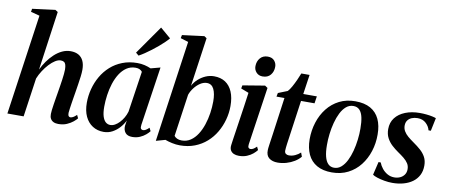

<svg xmlns="http://www.w3.org/2000/svg" viewBox="-72 -1117 3321 1421"><g transform="rotate(10 1589.0 -406.0)"><path d="M413 11Q392 11 377 3.8Q362 -3.5 354.2 -17.5Q346.5 -31.5 347 -53Q347 -64 349.2 -83Q351.5 -102 355.2 -125.8Q359 -149.5 363 -174.5Q367 -199.5 371 -222.5Q375 -246.5 378.8 -270.8Q382.5 -295 385.8 -317.8Q389 -340.5 391 -360.2Q393 -380 393 -395Q392.5 -417 388.5 -430.2Q384.5 -443.5 375.2 -449.5Q366 -455.5 350.5 -455.5Q331.5 -455.5 309.5 -441.8Q287.5 -428 265.5 -404.5Q243.5 -381 224.8 -352Q206 -323 193.5 -292L151.5 0H29.5L137.5 -754L71 -771.5L75 -795L246.5 -817L266 -804.5L203.5 -361Q219.5 -394.5 241.2 -425.5Q263 -456.5 290 -481.5Q317 -506.5 347.5 -521Q378 -535.5 411.5 -535.5Q446.5 -535.5 470.8 -521.8Q495 -508 507.5 -481.2Q520 -454.5 520 -415Q520 -393.5 516.5 -364.5Q513 -335.5 507.8 -303.5Q502.5 -271.5 498 -241.5Q494.5 -220.5 490.8 -198Q487 -175.5 483.8 -154Q480.5 -132.5 478 -114Q475.5 -95.5 474.5 -83Q474.5 -66 479.8 -59.5Q485 -53 492.5 -53Q502 -53 513.2 -59Q524.5 -65 539.5 -79.5L551 -55.5Q542 -44 523.2 -28.5Q504.5 -13 477 -1Q449.5 11 413 11Z M1020.5 -89.5Q1017.5 -68.5 1023 -60.8Q1028.5 -53 1038.5 -53Q1048 -53 1059.2 -59.2Q1070.5 -65.5 1084 -79L1096 -55Q1087.5 -43 1069.5 -27.5Q1051.5 -12 1026 -0.8Q1000.5 10.5 968.5 10.5Q933 10.5 916.8 -9.5Q900.5 -29.5 902.5 -61.5L909 -102.5Q896 -74.5 873.2 -48.8Q850.5 -23 820 -6.2Q789.5 10.5 753.5 10.5Q706.5 10.5 670.5 -12.5Q634.5 -35.5 614.5 -78.2Q594.5 -121 594.5 -180.5Q594.5 -233.5 608 -285Q621.5 -336.5 647.5 -381.5Q673.5 -426.5 712 -461Q750.5 -495.5 801 -515.2Q851.5 -535 913 -535Q941.5 -535 967.8 -528.8Q994 -522.5 1015 -513L1086.5 -532ZM956 -476.5Q949.5 -486 937 -492.2Q924.5 -498.5 906 -498.5Q867.5 -498.5 838 -478.5Q808.5 -458.5 787.2 -424.8Q766 -391 752.5 -348.8Q739 -306.5 732.8 -261.5Q726.5 -216.5 726.5 -174.5Q726.5 -129.5 735.2 -101.8Q744 -74 759 -61.2Q774 -48.5 793.5 -48.5Q811 -48.5 828.2 -58Q845.5 -67.5 861.2 -84Q877 -100.5 889.8 -122.2Q902.5 -144 910 -169ZM889 -609 1039.5 -824 1118.5 -756.5Q1107 -742.5 1088.8 -724.8Q1070.5 -707 1048 -688Q1025.5 -669 1001.2 -650.5Q977 -632 953.8 -616.5Q930.5 -601 911 -590.5Z M1332 -438Q1346.5 -466 1371 -488.2Q1395.5 -510.5 1426 -523.8Q1456.5 -537 1489 -537Q1539 -537 1573.8 -514.2Q1608.5 -491.5 1627.2 -447.8Q1646 -404 1646 -340.5Q1646 -288.5 1632.2 -237.8Q1618.5 -187 1592.2 -142Q1566 -97 1527.2 -62.8Q1488.5 -28.5 1438.2 -9Q1388 10.5 1327 10.5Q1298 10.5 1268 4Q1238 -2.5 1215.5 -11L1146.5 8.5L1255 -754L1196 -772L1201 -796L1366 -817L1384.5 -804.5ZM1277 -52Q1284.5 -41.5 1299 -34.5Q1313.5 -27.5 1334 -27.5Q1371.5 -27.5 1400.8 -47.2Q1430 -67 1451.5 -100.5Q1473 -134 1487 -176.2Q1501 -218.5 1507.8 -264Q1514.5 -309.5 1514.5 -352.5Q1514.5 -411 1497.8 -445Q1481 -479 1445 -479Q1420 -479 1395.2 -462.8Q1370.5 -446.5 1351.2 -421.2Q1332 -396 1322.5 -369Z M1770 11Q1748.5 11 1732 3.8Q1715.5 -3.5 1707 -18.5Q1698.5 -33.5 1701.5 -57.5Q1703 -70 1707.2 -99.2Q1711.5 -128.5 1717.8 -169.8Q1724 -211 1731.2 -259.8Q1738.5 -308.5 1746 -360Q1753.5 -411.5 1760 -460.5L1701.5 -483L1706 -507L1872 -534.5L1892.5 -520.5L1828.5 -86.5Q1826 -68 1831.2 -60.8Q1836.5 -53.5 1845.5 -53.5Q1856 -53.5 1866.2 -59Q1876.5 -64.5 1892 -79.5L1903.5 -55.5Q1893.5 -42 1875.2 -26.5Q1857 -11 1830.5 0Q1804 11 1770 11ZM1841.5 -598Q1811.5 -598 1793.8 -617.8Q1776 -637.5 1776.5 -664.5Q1777 -701 1798 -725.2Q1819 -749.5 1855 -749.5Q1888 -749.5 1905 -729.5Q1922 -709.5 1921.5 -684Q1921.5 -648 1900.8 -623Q1880 -598 1841.5 -598Z M2113 -181Q2109.5 -158 2107.2 -140.5Q2105 -123 2103.5 -110Q2102 -97 2102 -86.5Q2102 -71 2111.2 -63.8Q2120.5 -56.5 2134.5 -56.5Q2158.5 -56.5 2181 -66.8Q2203.5 -77 2220.5 -93L2231.5 -63.5Q2214 -42 2186.8 -25.2Q2159.5 -8.5 2127.2 1Q2095 10.5 2061 10.5Q2021.5 10.5 1997.2 -8.5Q1973 -27.5 1974.5 -68Q1974.5 -73.5 1975.5 -83.2Q1976.5 -93 1978.5 -107Q1980.5 -121 1983.2 -140Q1986 -159 1989.5 -183.5L2029 -469H1969L1974.5 -497L2044 -524.5Q2057 -537.5 2071.5 -563.5Q2086 -589.5 2099 -618.5Q2112 -647.5 2120.5 -669.5H2182.5L2161 -522.5H2263L2255 -469H2153.5Z M2551 -536.5Q2619.5 -536.5 2664.8 -511Q2710 -485.5 2732.5 -437.5Q2755 -389.5 2755 -322Q2755.5 -256.5 2736.2 -196.2Q2717 -136 2680.2 -89Q2643.5 -42 2590.2 -14.8Q2537 12.5 2468.5 12.5Q2401 12.5 2355.8 -13.5Q2310.5 -39.5 2288.2 -87.5Q2266 -135.5 2265.5 -201Q2265.5 -268 2284.8 -328.5Q2304 -389 2341 -436Q2378 -483 2431 -509.8Q2484 -536.5 2551 -536.5ZM2542.5 -499.5Q2512 -499.5 2488.5 -479.5Q2465 -459.5 2448 -425.8Q2431 -392 2420 -350.2Q2409 -308.5 2403.8 -264.5Q2398.5 -220.5 2399 -180.5Q2399 -130 2408 -95Q2417 -60 2434.8 -42.2Q2452.5 -24.5 2479.5 -24.5Q2509.5 -24.5 2532.8 -44.8Q2556 -65 2573 -98.8Q2590 -132.5 2601 -174.2Q2612 -216 2617.2 -260Q2622.5 -304 2622 -343.5Q2622 -392 2614.5 -427Q2607 -462 2589.5 -480.8Q2572 -499.5 2542.5 -499.5Z M3138 -418.5H3120.5Q3114 -447 3089.5 -470.2Q3065 -493.5 3026 -493.5Q3002.5 -493.5 2983.2 -485.8Q2964 -478 2952.5 -462.8Q2941 -447.5 2940.5 -424.5Q2940 -401 2951.2 -381.5Q2962.5 -362 2982.2 -345.2Q3002 -328.5 3027 -311Q3057.5 -290 3082 -268.2Q3106.5 -246.5 3121 -219.5Q3135.5 -192.5 3135.5 -155.5Q3135.5 -114.5 3119.5 -83.5Q3103.5 -52.5 3074.8 -31.5Q3046 -10.5 3007.5 0.2Q2969 11 2923.5 11Q2894 11 2863 5.5Q2832 0 2807.8 -8Q2783.5 -16 2773.5 -24L2797 -123H2813.5Q2822 -100 2838.8 -79Q2855.5 -58 2879 -44.8Q2902.5 -31.5 2931 -31.5Q2954 -31.5 2973.8 -40.2Q2993.5 -49 3005.8 -66.2Q3018 -83.5 3018 -108Q3018 -132.5 3006 -151.2Q2994 -170 2973.2 -186.8Q2952.5 -203.5 2926 -221.5Q2902 -238 2878.8 -259.2Q2855.5 -280.5 2840.2 -309.2Q2825 -338 2825 -376Q2825 -425.5 2852 -460.8Q2879 -496 2926.8 -515Q2974.5 -534 3036 -534Q3060.5 -534 3085.2 -531.5Q3110 -529 3129.5 -524.8Q3149 -520.5 3158.5 -516.5Z"/></g></svg>

Font: Merriweather 96pt SemiBold
Style: Italic
Weight: 600
Italic angle: -7.8°
Version: Version 2.101